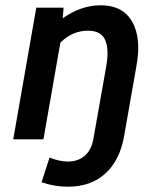

<svg xmlns="http://www.w3.org/2000/svg" viewBox="-20 -526 615 725"><path d="M237 179Q185 179 137 162L167 69Q205 84 236 84Q276 84 301.5 61Q327 38 334 -9L380 -269Q386 -301 386 -323Q386 -368 368.5 -389Q351 -410 312 -410Q253 -410 208 -365L144 0H30L117 -497H220L217 -457Q286 -506 360 -506Q431 -506 466.5 -462.5Q502 -419 502 -344Q502 -318 495 -276L449 -14Q433 79 378 129Q323 179 237 179Z"/></svg>

Font: Cabin SemiBold
Style: Italic
Weight: 600
Italic angle: -7°
Designer: Pablo Impallari
Foundry: Pablo Impallari. http://www.impallari.com Igino Marini. http://www.ikern.com
Version: Version 2.200